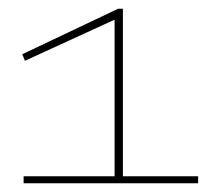

<svg xmlns="http://www.w3.org/2000/svg" viewBox="-20 -789 505 439"><path d="M34 -370V-386H242V-744L37 -650L31 -665L250 -769H261V-386H433V-370Z"/></svg>

Font: Georama Extended Thin
Style: Regular
Weight: 100
Width: 7
Designer: Jean-Baptiste Levee
Foundry: Production Type
Version: Version 1.000